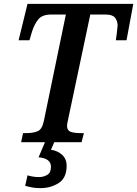

<svg xmlns="http://www.w3.org/2000/svg" viewBox="-20 -734 708 991"><path d="M89 0H401L413 -47H396Q362 -47 344 -54Q326 -61 326 -84Q326 -94 331 -115L446 -659H525Q561 -659 574 -642.5Q587 -626 587 -601Q587 -594 583 -564Q579 -534 578 -526H633L668 -714H122L76 -526H132L145 -570Q158 -611 178.5 -635Q199 -659 244 -659H320L206 -108Q197 -66 174 -56.5Q151 -47 117 -47H99ZM189 237Q241 237 282.5 211Q324 185 324 121Q324 87 301 65.5Q278 44 243 39L264 -9H216L179 78Q243 83 243 127Q243 157 224 168.5Q205 180 181 180Q152 180 122 171L110 225Q127 230 145.5 233.5Q164 237 189 237Z"/></svg>

Font: Noto Serif SemiCondensed Semi
Style: Italic
Weight: 600
Width: 4
Italic angle: -12°
Designer: Monotype Design Team
Foundry: Monotype Imaging Inc.
Version: Version 1.901